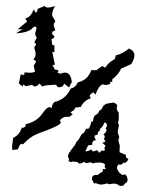

<svg xmlns="http://www.w3.org/2000/svg" viewBox="-20 -609 484 637"><path d="M209 -318.8 192.9 -331.5 188.5 -322.8 177.2 -319.3Q169.4 -319.3 166 -328.1L131.3 -325.7L119.6 -322.3L111.3 -332Q102.5 -322.3 96.2 -322.3Q90.8 -322.3 86.9 -327.6L64.9 -322.8Q60.5 -328.1 58.1 -328.1Q55.7 -328.1 55.7 -321.8L42.5 -332L48.8 -362.8L57.1 -359.9Q61 -359.9 61 -365.2L60.5 -368.7L82 -367.7Q89.8 -367.7 96.2 -371.1L91.8 -391.1L100.1 -404.8L90.8 -412.6Q98.1 -418.9 98.1 -430.2Q98.1 -439.5 93.3 -450.7L100.1 -462.4L93.8 -469.2L102.1 -483.4Q96.7 -491.7 96.7 -499L101.1 -515.1Q101.1 -520.5 97.2 -520.5Q92.3 -520.5 89.8 -517.6Q75.7 -500.5 33.2 -498.5L54.7 -512.2L38.6 -511.7L69.8 -537.6L64 -547.9Q82.5 -551.8 91.8 -578.1Q96.7 -567.4 99.6 -567.4Q103 -567.4 105 -579.6L128.9 -589.4Q129.9 -584 138.7 -584Q147.9 -584 162.6 -588.9Q152.8 -571.8 152.8 -561Q152.8 -554.7 161.6 -543Q163.1 -540.5 163.1 -538.6Q163.1 -535.2 160.6 -533.4Q158.2 -531.7 158.2 -527.3Q158.2 -521.5 163.6 -508.3L153.3 -503.4V-495.6Q160.2 -490.2 160.2 -486.8Q160.2 -482.4 150.9 -479.5L153.3 -460.4L160.6 -458V-435.5L153.3 -437L162.1 -394.5L154.3 -392.6L162.1 -377.9Q173.8 -377.9 173.8 -373L171.4 -367.2L180.2 -364.3Q189.5 -368.2 195.8 -368.2Q214.8 -368.2 218.3 -336.9ZM20 -125 23.9 -151.9Q44.9 -161.1 52.2 -185.5L55.7 -185.1Q64.5 -185.1 65.9 -197.3Q101.6 -204.6 121.6 -233.4Q134.8 -253.4 143.6 -253.4Q147.9 -253.4 150.9 -249.5Q151.9 -262.2 160.6 -270.5Q199.2 -279.8 214.4 -315.4Q230.5 -318.4 238.3 -335.9Q270.5 -342.3 283.2 -376.5L299.8 -376L319.3 -390.1L329.1 -384.3Q339.4 -401.9 360.4 -412.6L364.7 -425.8Q381.8 -427.7 407.7 -447.8Q425.8 -441.4 425.8 -425.3Q425.8 -413.1 415.5 -396.5L381.8 -381.3Q373 -361.3 352.5 -346.2L352.1 -336.4L345.2 -338.9L346.7 -332Q338.9 -327.1 330.6 -327.1L320.3 -329.1Q307.1 -324.7 296.9 -294.9L290 -302.7Q277.8 -296.4 277.8 -290.5Q277.8 -287.1 282.2 -283.7Q256.3 -273.9 248.5 -254.4L229.5 -252L226.1 -244.1L213.9 -236.3L221.2 -229.5L209.5 -221.2L203.1 -221.7Q188 -221.7 178.7 -210L181.6 -203.1Q181.6 -198.7 172.6 -193.6Q163.6 -188.5 150.4 -182.9Q137.2 -177.2 122.3 -171.9Q107.4 -166.5 95.7 -161.1Q76.7 -151.9 56.2 -129.9L51.8 -131.8Q45.4 -131.8 39.6 -113.8L21 -111.3ZM354 -268.6Q361.8 -268.6 369.1 -260.3L367.2 -251Q367.2 -243.2 374 -234.9V-211.9L371.6 -203.1L374.5 -191.9L370.6 -172.9Q370.6 -167 373 -161.9Q375.5 -156.7 375.5 -153.3L372.6 -143.1L377.4 -126L376.5 -104L397.9 -95.2L397.5 -92.3Q397.5 -85.4 405.8 -81.5Q403.8 -72.8 392.1 -67.4L390.1 -70.8Q386.2 -62.5 378.4 -62.5L372.6 -63.5Q368.2 -57.6 368.2 -51.8Q368.2 -48.8 370.4 -44.7Q372.6 -40.5 375.7 -36.9Q378.9 -33.2 382.3 -30.8Q385.7 -28.3 388.2 -28.3L393.6 -30.8Q395.5 -30.8 399.4 -25.4Q403.3 -20 403.3 -10.7L400.4 -3.4Q394 -1.5 388.7 7.3L377 7.8Q369.1 0 356 0L341.8 2.4L336.4 -0.5L317.9 3.4Q307.6 3.4 298.3 -1.5L291.5 0Q289.6 -7.3 284.7 -13.7Q284.7 -28.8 298.8 -28.8L304.2 -28.3Q312.5 -36.6 320.8 -39.1L321.3 -48.3L326.7 -47.9Q331.1 -47.9 331.1 -49.8L326.7 -55.7L328.6 -61Q328.6 -64.9 323.2 -67.4Q317.9 -69.8 309.6 -69.8Q294.4 -69.8 287.6 -66.4L281.7 -70.8L265.1 -67.4L259.3 -72.3Q250.5 -66.4 244.6 -66.4Q239.7 -66.4 237.8 -71.3L222.2 -73.2L216.3 -71.3L207.5 -74.2L209 -84.5L205.6 -85.9V-89.4Q205.6 -95.7 209 -101.3Q212.4 -106.9 216.8 -112.5Q221.2 -118.2 226.1 -124.5Q231 -130.9 233.9 -139.2Q239.3 -143.6 241.9 -147.7Q244.6 -151.9 246.3 -155.5Q248 -159.2 249.8 -161.9Q251.5 -164.6 254.4 -166Q260.3 -168.5 266.1 -183.1L271 -181.2Q277.8 -181.2 283.2 -206.1L288.6 -205.6Q289.6 -219.2 293.9 -225.1L305.2 -232.9L310.5 -242.7Q316.4 -242.7 321.8 -256.8L331.5 -264.6ZM325.7 -202.1Q322.8 -189.5 312 -181.6V-180.7Q312 -174.8 306.2 -171.9L303.2 -162.1L293.5 -159.2V-157.2Q293.5 -150.4 298.8 -143.6H297.4Q285.6 -143.6 285.6 -128.9V-127.9Q272 -127.9 272 -125.5L263.2 -107.9L266.6 -106.9Q272 -106.9 282.7 -113.3Q285.6 -106.9 290.5 -106.9Q294.9 -106.9 300.3 -110.8Q307.1 -107.9 308.6 -101.6L316.9 -109.4L322.3 -108.9Q328.1 -108.9 328.1 -112.8L326.2 -119.6Q329.6 -121.6 329.6 -124Q329.6 -127.9 319.3 -134.8L330.6 -140.1Q325.2 -145.5 325.2 -148.9L327.6 -155.3Q327.6 -159.2 323.2 -163.1Q333.5 -170.9 333.5 -176.8Q333.5 -180.2 330.1 -183.1L335.4 -190.9L332.5 -201.2Z"/></svg>

Font: Truetypewriter PolyglOTT
Style: Regular
Weight: 400
Designer: Sergey Beatoff a.k.a. Sam_T
Version: Version 3.76